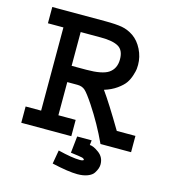

<svg xmlns="http://www.w3.org/2000/svg" viewBox="-110 -657 806 912"><g transform="rotate(15 293.0 -201.0)"><path d="M34.2 -569.3H294.9Q347.7 -569.3 377.4 -564Q407.2 -558.6 434.6 -540Q462.9 -520.5 481 -484.4Q499 -448.2 499 -409.2Q499 -398.4 498 -388.7Q497.1 -378.9 490.2 -356.9Q483.4 -335 471.7 -317.9Q460 -300.8 434.1 -282.2Q408.2 -263.7 373 -252.9Q411.1 -200.2 482.4 -80.1H574.2V0H423.8Q382.8 -88.9 329.1 -169.9Q297.9 -216.8 283.2 -230Q268.6 -243.2 245.1 -243.2H195.3V-80.1H280.3V0H34.2V-80.1H110.4V-489.3H34.2ZM294.9 -489.3H195.3V-323.2H267.6Q344.7 -323.2 376 -343.8Q409.2 -366.2 409.2 -412.1Q409.2 -457 381.3 -473.1Q353.5 -489.3 294.9 -489.3ZM378.9 -5.9 376 17.6Q393.6 17.6 421.4 38.1Q449.2 58.6 449.2 93.8Q449.2 103.5 445.8 113.8Q442.4 124 434.1 137.2Q425.8 150.4 404.8 158.7Q383.8 167 354.5 167Q310.5 167 228.5 148.4L240.2 81.1Q310.5 98.6 348.6 98.6Q362.3 98.6 367.2 93.8Q365.2 86.9 355 84.5Q344.7 82 298.8 76.2L307.6 -5.9Z"/></g></svg>

Font: Thabit-Bold
Style: Bold
Weight: 700
Designer: Regenerated by Nadim Shaikli
Foundry: MAK Alagha
Version: 0.01